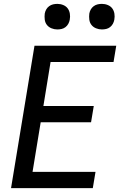

<svg xmlns="http://www.w3.org/2000/svg" viewBox="-20 -971 640 991"><path d="M37 0 158 -735H580L566 -651H241L204 -424H464L450 -340H190L148 -84H473L459 0ZM506 -819Q490 -819 475.5 -825Q461 -831 452 -842.5Q443 -854 441 -869.5Q439 -885 441 -901Q443 -912 448.5 -922Q454 -932 463.5 -939Q473 -946 484 -948.5Q495 -951 506 -951Q522 -951 536.5 -945Q551 -939 559.5 -927.5Q568 -916 570.5 -900.5Q573 -885 570 -869Q568 -858 562.5 -848Q557 -838 548 -831Q539 -824 528 -821.5Q517 -819 506 -819ZM276 -819Q260 -819 245.5 -825Q231 -831 222 -842.5Q213 -854 211 -869.5Q209 -885 211 -901Q213 -912 218.5 -922Q224 -932 233.5 -939Q243 -946 254 -948.5Q265 -951 276 -951Q292 -951 306.5 -945Q321 -939 329.5 -927.5Q338 -916 340.5 -900.5Q343 -885 340 -869Q338 -858 332.5 -848Q327 -838 318 -831Q309 -824 298 -821.5Q287 -819 276 -819Z"/></svg>

Font: Iosevka Custom Medium Oblique
Style: Regular
Weight: 500
Italic angle: -9°
Designer: Belleve Invis
Foundry: Belleve Invis
Version: Version 27.0.1